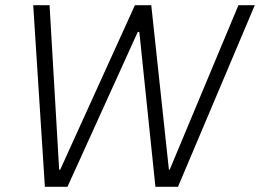

<svg xmlns="http://www.w3.org/2000/svg" viewBox="-20 -720 1002 740"><path d="M153 0H240L511 -597H517L579 0H666L962 -700H899L634 -66H631L563 -700H500L212 -66H208L171 -700H108Z"/></svg>

Font: Fixel Display Light
Style: Italic
Weight: 300
Italic angle: -10°
Designer: AlfaBravo + MacPaw
Foundry: Kyrylo Tkachov, Marchela Mozhyna, Serhii Makarenko, Maria Weinstein, Zakhar Kryvoshyya
Version: Version 1.210;Glyphs 3.2 (3217)